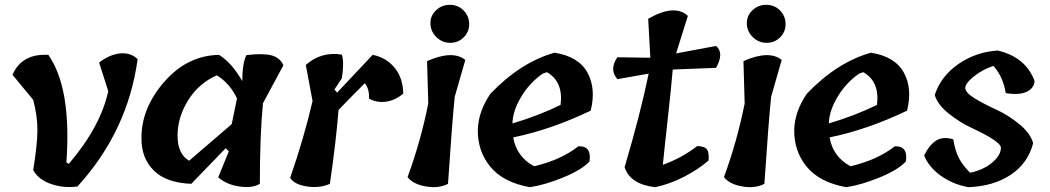

<svg xmlns="http://www.w3.org/2000/svg" viewBox="-20 -778 4364 798"><path d="M392 -518Q436 -552 480 -556Q524 -560 552 -532Q511 -232 302 -3Q246 5 193 -13Q140 -31 118 -71Q135 -175 135.5 -235Q136 -295 118 -363L32 -467Q70 -556 181 -550Q278 -411 256 -103L266 -97Q397 -250 430 -399Z M918 -162 775 -14Q671 -18 619.5 -69Q568 -120 568 -201Q566 -326 661.5 -436.5Q757 -547 890 -550Q942 -519 987 -441V-442Q987 -514 1004 -549Q1073 -557 1108 -548Q1143 -539 1158 -507L1073 -349Q1060 -220 1060 -14Q1028 5 974.5 -3Q921 -11 887 -41L931 -149ZM766 -110Q828 -163 943 -262L965 -369Q935 -432 881 -465Q805 -431 761.5 -360.5Q718 -290 718 -214Q718 -138 766 -110Z M1370 -406 1381 -393Q1523 -544 1529 -550Q1585 -539 1620 -496.5Q1655 -454 1656 -389Q1623 -361 1585 -355.5Q1547 -350 1514 -368Q1515 -411 1496 -432Q1432 -368 1387 -321Q1376 -183 1351 -14Q1309 5 1256 -3Q1203 -11 1186 -39Q1243 -203 1279 -358L1251 -508Q1315 -565 1401 -551Q1411 -518 1401 -453Z M1760 -348 1755 -524Q1861 -571 1914 -529L1870 -376Q1859 -269 1842 -14Q1804 6 1750.5 -3Q1697 -12 1674 -42Q1729 -192 1760 -348ZM1930 -680Q1931 -647 1908 -623.5Q1885 -600 1851.5 -600Q1818 -600 1794 -623.5Q1770 -647 1769 -679.5Q1768 -712 1792 -735Q1816 -758 1849.5 -758Q1883 -758 1906 -735.5Q1929 -713 1930 -680Z M2285 -559Q2385 -543 2421.5 -476.5Q2458 -410 2435 -318Q2267 -238 2113 -207Q2127 -126 2200 -87Q2311 -113 2384 -170Q2440 -172 2430 -107Q2398 -72 2321 -40.5Q2244 -9 2182 0Q2071 -20 2017.5 -85.5Q1964 -151 1966 -241Q1969 -316 2018 -388Q2143 -519 2285 -559ZM2110 -268V-265Q2218 -297 2310 -342Q2322 -439 2253 -478L2236 -472Q2182 -435 2147 -377Q2112 -319 2110 -268Z M2956 -496 2776 -489Q2770 -415 2755 -280.5Q2740 -146 2735 -93Q2813 -121 2878 -171Q2909 -170 2918.5 -156.5Q2928 -143 2925 -111Q2884 -75 2824.5 -44Q2765 -13 2703 0Q2599 -12 2576 -83Q2642 -306 2676 -472L2546 -449Q2511 -489 2546 -540L2683 -538L2674 -700Q2784 -763 2839 -712L2790 -556L2956 -587Q2991 -558 2956 -496Z M3075 -348 3070 -524Q3176 -571 3229 -529L3185 -376Q3174 -269 3157 -14Q3119 6 3065.5 -3Q3012 -12 2989 -42Q3044 -192 3075 -348ZM3245 -680Q3246 -647 3223 -623.5Q3200 -600 3166.5 -600Q3133 -600 3109 -623.5Q3085 -647 3084 -679.5Q3083 -712 3107 -735Q3131 -758 3164.5 -758Q3198 -758 3221 -735.5Q3244 -713 3245 -680Z M3600 -559Q3700 -543 3736.5 -476.5Q3773 -410 3750 -318Q3582 -238 3428 -207Q3442 -126 3515 -87Q3626 -113 3699 -170Q3755 -172 3745 -107Q3713 -72 3636 -40.5Q3559 -9 3497 0Q3386 -20 3332.5 -85.5Q3279 -151 3281 -241Q3284 -316 3333 -388Q3458 -519 3600 -559ZM3425 -268V-265Q3533 -297 3625 -342Q3637 -439 3568 -478L3551 -472Q3497 -435 3462 -377Q3427 -319 3425 -268Z M4140 -164Q4140 -190 4015 -248Q3968 -270 3922.5 -306.5Q3877 -343 3865 -383Q3891 -462 3963.5 -512Q4036 -562 4127 -568Q4244 -540 4280 -441Q4277 -410 4246 -396Q4215 -382 4160 -391Q4150 -458 4109 -504Q4065 -490 4028.5 -461Q3992 -432 3992 -412.5Q3992 -393 4031.5 -369Q4071 -345 4120.5 -322.5Q4170 -300 4216.5 -262Q4263 -224 4274 -183Q4253 -100 4181.5 -52Q4110 -4 4005 0Q3939 -12 3889 -48.5Q3839 -85 3821 -132Q3842 -175 3870.5 -193.5Q3899 -212 3942 -199Q3950 -151 3965.5 -121Q3981 -91 4012 -60Q4068 -72 4104 -102.5Q4140 -133 4140 -164Z"/></svg>

Font: Tillana SemiBold
Style: Regular
Weight: 600
Designer: Lipi Raval (Devanagari, Latin), Jonny Pinhorn (Latin)
Foundry: Indian Type Foundry
Version: Version 2.003;PS 1.0;hotconv 1.0.79;makeotf.lib2.5.61930; tt